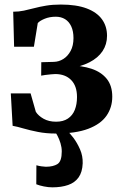

<svg xmlns="http://www.w3.org/2000/svg" viewBox="-20 -577 543 844"><path d="M224.5 10Q183 10 147.2 3Q111.5 -4 83.5 -12.2Q55.5 -20.5 35.5 -24L27.5 -166.5H114.5L137.5 -85.5Q148.5 -68 171.5 -55Q194.5 -42 226.5 -42Q258 -42 278.5 -55.8Q299 -69.5 308.8 -94Q318.5 -118.5 318.5 -150.5Q318.5 -199 292.8 -225.2Q267 -251.5 222.5 -251.5Q216 -251.5 203.8 -250.2Q191.5 -249 179.2 -247.5Q167 -246 161 -244.5L161.5 -303.5L216.5 -305Q239 -305.5 258.5 -317.8Q278 -330 290.5 -353.2Q303 -376.5 303 -409.5Q303 -440 293.2 -461Q283.5 -482 266 -492.8Q248.5 -503.5 225.5 -503.5Q198 -503.5 176.2 -494.5Q154.5 -485.5 146 -475.5L129 -371.5H42L38 -525.5Q62.5 -525.5 84.8 -530.2Q107 -535 130.8 -541.2Q154.5 -547.5 182.8 -552.2Q211 -557 247.5 -557Q316 -557 361 -540Q406 -523 428.2 -492.2Q450.5 -461.5 450.5 -419.5Q450.5 -382 430.8 -352.2Q411 -322.5 373 -303Q335 -283.5 281 -276L283.5 -289.5Q339 -289 382 -274.8Q425 -260.5 449.2 -230.5Q473.5 -200.5 473.5 -152Q473.5 -104.5 448 -68Q422.5 -31.5 367.8 -10.8Q313 10 224.5 10ZM210 246.5Q192.5 246.5 172.8 242.5Q153 238.5 139.5 233L140 149.5Q150 152.5 162.5 154.2Q175 156 181.5 156Q214 156 232.8 144Q251.5 132 251.5 88.5Q251.5 71 246 52.8Q240.5 34.5 232.8 20Q225 5.5 219 -2L256.5 -6.5L275 -2Q286.5 7.5 302.8 29Q319 50.5 331.8 79.5Q344.5 108.5 343.5 141Q342 179.5 325.5 202.8Q309 226 279.5 236.2Q250 246.5 210 246.5Z"/></svg>

Font: Merriweather 48pt
Style: Bold
Weight: 700
Version: Version 2.100